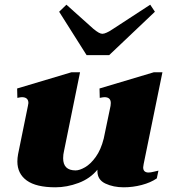

<svg xmlns="http://www.w3.org/2000/svg" viewBox="-20 -788 733 818"><path d="M349 -553 232 -738 263 -768 378 -665Q403 -644 416 -644Q431 -644 462 -665L620 -768L640 -738L445 -553ZM613 -53Q622 -53 635.5 -56.5Q649 -60 655 -61L648 -28Q622 -10 584 0Q546 10 507 10Q463 10 429 -6Q395 -22 395 -59V-65Q364 -27 314.5 -8.5Q265 10 216 10Q134 10 94 -19Q54 -48 54 -100Q54 -115 57 -131L99 -337L101 -349Q101 -374 73 -374Q68 -374 54 -371L53 -411L284 -480H321L253 -146Q249 -130 249 -114Q249 -62 302 -62Q319 -62 342.5 -75.5Q366 -89 388 -119.5Q410 -150 422 -198L451 -337Q452 -342 452 -349Q452 -374 425 -374Q420 -374 405 -371L404 -411L635 -480H672L592 -89Q590 -79 590 -75Q590 -53 613 -53Z"/></svg>

Font: Taviraj Black
Style: Italic
Weight: 900
Italic angle: -12°
Designer: Katatrad Team
Foundry: CadsonDemak
Version: Version 1.001